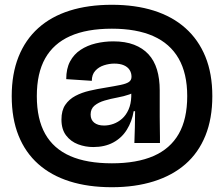

<svg xmlns="http://www.w3.org/2000/svg" viewBox="-20 -675 937 803"><path d="M448 108Q349 108 271.5 83.5Q194 59 140 11Q86 -37 57.5 -108Q29 -179 29 -273Q29 -366 57.5 -437.5Q86 -509 140 -557.5Q194 -606 271.5 -630.5Q349 -655 448 -655Q546 -655 623.5 -630.5Q701 -606 755.5 -557.5Q810 -509 839 -438Q868 -367 868 -273Q868 -179 839 -107.5Q810 -36 755.5 11.5Q701 59 623 83.5Q545 108 448 108ZM448 8Q552 8 622 -22.5Q692 -53 727.5 -115Q763 -177 763 -273Q763 -368 727 -430.5Q691 -493 621 -524Q551 -555 448 -555Q343 -555 273.5 -524Q204 -493 169 -431Q134 -369 134 -273Q134 -177 169 -115Q204 -53 273.5 -22.5Q343 8 448 8ZM415 -150Q435 -150 454.5 -157Q474 -164 490.5 -178.5Q507 -193 517.5 -216.5Q528 -240 529 -271V-292L553 -304Q544 -288 521 -280Q498 -272 470.5 -267Q443 -262 417.5 -254.5Q392 -247 375.5 -233.5Q359 -220 359 -196Q359 -174 374 -162Q389 -150 415 -150ZM370 -60Q337 -60 306.5 -71.5Q276 -83 256.5 -108.5Q237 -134 237 -175Q237 -213 253 -236.5Q269 -260 295.5 -274Q322 -288 354.5 -295.5Q387 -303 419 -308Q461 -315 485 -320Q509 -325 519.5 -332.5Q530 -340 530 -354Q530 -370 522 -382.5Q514 -395 498 -402Q482 -409 458 -409Q437 -409 415 -402Q393 -395 378.5 -379Q364 -363 364 -337L257 -344Q257 -388 273 -418Q289 -448 317 -466.5Q345 -485 380.5 -493.5Q416 -502 454 -502Q504 -502 540.5 -488Q577 -474 601 -448Q625 -422 636.5 -384Q648 -346 648 -297V-231Q648 -210 648 -186Q648 -162 648.5 -140Q649 -118 649 -101.5Q649 -85 649 -77H542Q543 -110 544 -142.5Q545 -175 545 -210H539Q532 -167 510.5 -132.5Q489 -98 453.5 -79Q418 -60 370 -60Z"/></svg>

Font: Bricolage Grotesque 96pt ExtraBold 96pt SemiBold
Style: Regular
Weight: 600
Version: Version 1.001;gftools[0.9.33.dev8+g029e19f]